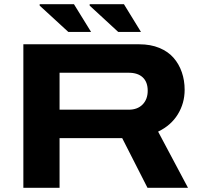

<svg xmlns="http://www.w3.org/2000/svg" viewBox="-20 -899 965 919"><path d="M545.9 -746.1 409.2 -872.1V-878.9H573.2L654.8 -746.1ZM307.1 -746.1 169.9 -872.1V-878.9H334L416 -746.1ZM91.8 0V-687H647Q700.7 -687 742.7 -669.7Q784.7 -652.3 810.8 -622.3Q836.9 -592.3 850.3 -553.2Q863.8 -514.2 863.8 -469.2Q863.8 -405.3 831.3 -352.1Q798.8 -298.8 736.8 -269L879.9 0H686L564.9 -237.8H265.1V0ZM265.1 -374H596.2Q638.2 -374 662.6 -398.9Q687 -423.8 687 -464.8Q687 -506.3 663.3 -528.6Q639.6 -550.8 596.2 -550.8H265.1Z"/></svg>

Font: Archivo Expanded
Style: Bold
Weight: 700
Width: 7
Designer: Hector Gatti
Foundry: Omnibus-Type
Version: Version 2.001